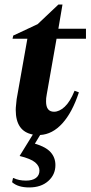

<svg xmlns="http://www.w3.org/2000/svg" viewBox="-20 -582 397 842"><path d="M108 240Q59 240 33 217L37 199H40Q62 210 94 210Q122 210 137.5 198.5Q153 187 153 166Q153 146 134 130Q115 114 66 102L124 8Q49 -6 49 -100Q49 -110 50.5 -122Q52 -134 53 -147L100 -412H35L38 -426L145 -476L236 -562H254L236 -456H357V-412H228L185 -168Q183 -159 182.5 -151.5Q182 -144 182 -137Q182 -92 217 -92Q240 -92 263.5 -113.5Q287 -135 307 -184L326 -177Q297 -89 253.5 -41Q210 7 156 10L133 48Q181 62 202 85.5Q223 109 223 142Q223 184 191.5 212Q160 240 108 240Z"/></svg>

Font: Spectral
Style: Bold Italic
Weight: 700
Italic angle: -10°
Designer: Jean-Baptiste Levee
Foundry: Production Type
Version: Version 2.001